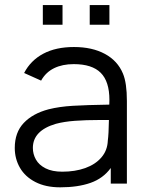

<svg xmlns="http://www.w3.org/2000/svg" viewBox="-20 -746 596 780"><path d="M154 -725.5H234V-645.5H154ZM344.5 -725.5H424.5V-645.5H344.5ZM495.5 -335.5V0H430V-63.5Q399 -21 347.5 -3Q296 15 224.5 15Q165.5 15 123.8 -6.5Q82 -28 61 -64.5Q40 -101 40 -145Q40 -208 76.5 -246.5Q113 -285 177.5 -302Q221.5 -313 276 -316.2Q330.5 -319.5 424 -321Q424.5 -327.5 424.5 -340Q424.5 -415 389.2 -450.2Q354 -485.5 279.5 -485.5Q233.5 -485.5 199.8 -469Q166 -452.5 147 -418.5L78 -449.5Q104.5 -500.5 155.8 -527.8Q207 -555 280.5 -555Q354.5 -555 406.2 -527Q458 -499 479.5 -447Q495.5 -409 495.5 -335.5ZM418 -175Q421.5 -200 422.5 -258.5H384.5Q328.5 -258.5 284.5 -255.2Q240.5 -252 207 -243Q113.5 -215.5 113.5 -145Q113.5 -120 125.8 -98Q138 -76 165 -62.2Q192 -48.5 233 -48.5Q285 -48.5 326.2 -63.2Q367.5 -78 392 -106.5Q416.5 -135 418 -175Z"/></svg>

Font: CCSD_manrope
Style: Regular
Weight: 400
Designer: Mikhail Sharanda
Foundry: Mikhail Sharanda
Version: Version 4.503